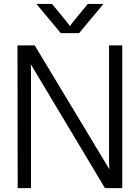

<svg xmlns="http://www.w3.org/2000/svg" viewBox="-20 -966 718 986"><path d="M69.8 -732.9H158.2L542 -96.2L540 -138.2V-732.9H607.9V0H519L138.2 -636.2L139.2 -595.2V0H70.8ZM167 -945.8H247.1L317.9 -859.9L338.9 -832L359.9 -859.9L431.2 -945.8H511.2L386.2 -795.9H292Z"/></svg>

Font: Kreadon
Style: Regular
Weight: 400
Designer: kohakuno
Foundry: StudioGnu
Version: Version 1.000;Glyphs 3.1.2 (3151)